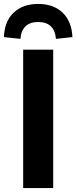

<svg xmlns="http://www.w3.org/2000/svg" viewBox="-46 -958 389 978"><path d="M72 0V-705H225V0ZM58 -760 -26 -769Q-23 -850 24 -894Q71 -938 148 -938Q226 -938 272.5 -894Q319 -850 323 -769L239 -760Q236 -801 213.5 -823.5Q191 -846 148 -846Q107 -846 84 -824Q61 -802 58 -760Z"/></svg>

Font: Nunito Sans 10pt SemiCondensed ExtraBold
Style: Regular
Weight: 800
Width: 4
Designer: Vernon Adams
Foundry: Vernon Adams
Version: Version 3.101;gftools[0.9.27]